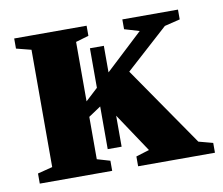

<svg xmlns="http://www.w3.org/2000/svg" viewBox="-59 -529 693 598"><g transform="rotate(-10 288.0 -229.5)"><path d="M292 -304 410 -414 363 -428V-459H539V-428L490 -416L356 -295L530 -43L575 -31V0H332V-31L374 -44L292 -167V-69H248V-204L209 -178V-44L250 -32V0H21V-32L68 -44V-415L21 -427V-459H250V-427L209 -415V-227L248 -263V-388H292Z"/></g></svg>

Font: Libra Serif Modern
Style: Bold
Weight: 700
Designer: Stefan Peev, Context Ltd
Foundry: Ascender Corporation
Version: Version 1.000